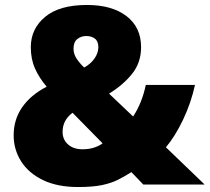

<svg xmlns="http://www.w3.org/2000/svg" viewBox="-20 -743 844 773"><path d="M330 -723Q431 -723 489.5 -678Q548 -633 548 -553Q548 -491 512 -446Q476 -401 419 -366L516 -274Q552 -329 567 -401H765Q749 -328 717 -261Q685 -194 648 -150L804 0H557L509 -50Q482 -33 455.5 -19.5Q429 -6 391.5 2Q354 10 294 10Q211 10 153 -18Q95 -46 65 -93.5Q35 -141 35 -198Q35 -262 69.5 -311.5Q104 -361 168 -394Q138 -429 121 -467Q104 -505 104 -553Q104 -627 161.5 -675Q219 -723 330 -723ZM327 -598Q307 -598 291.5 -586Q276 -574 276 -547Q276 -525 289 -506Q302 -487 319 -471Q347 -487 361.5 -509Q376 -531 376 -553Q376 -577 362 -587.5Q348 -598 327 -598ZM272 -289Q251 -273 241.5 -254Q232 -235 232 -212Q232 -181 254 -161.5Q276 -142 312 -142Q340 -142 361 -149.5Q382 -157 393 -166Z"/></svg>

Font: Noto Sans Myanmar Black
Style: Regular
Weight: 900
Designer: Monotype Design Team
Foundry: Monotype Imaging Inc.
Version: Version 2.107; ttfautohint (v1.8.4.7-5d5b)